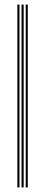

<svg xmlns="http://www.w3.org/2000/svg" viewBox="-20 -820 198 840"><path d="M92.5 0V-800H101.5V0ZM56 0V-800H65.2V0ZM74.2 0V-800H83.5V0Z"/></svg>

Font: Big Shoulders Inline Display Light
Style: Regular
Weight: 300
Designer: Patric King
Foundry: XO Type Co
Version: Version 1.000